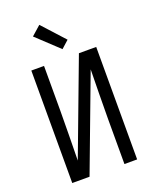

<svg xmlns="http://www.w3.org/2000/svg" viewBox="-175 -1081 951 1179"><g transform="rotate(-20 300.0 -491.0)"><path d="M88 0V-735H171V-441Q171 -360 169.5 -279.5Q168 -199 167 -118L399 -735H512V0H429V-294Q429 -375 430.5 -455.5Q432 -536 433 -617L201 0ZM313 -793 169 -928 230 -982 362 -837Z"/></g></svg>

Font: Nova
Style: Regular
Weight: 400
Monospace: yes
Designer: Belleve Invis
Foundry: Belleve Invis
Version: Version 24.1.4; ttfautohint (v1.8.4)